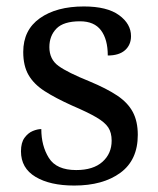

<svg xmlns="http://www.w3.org/2000/svg" viewBox="-20 -565 491 595"><path d="M210 10Q135 10 90 -17Q45 -44 45 -96Q45 -123 56 -138Q67 -153 81.5 -159Q96 -165 108 -165Q108 -113 131.5 -75.5Q155 -38 216 -38Q269 -38 297.5 -63.5Q326 -89 326 -129Q326 -154 315.5 -170Q305 -186 278.5 -201.5Q252 -217 203 -238Q152 -261 118.5 -282.5Q85 -304 68.5 -332.5Q52 -361 52 -404Q52 -472 103.5 -508.5Q155 -545 240 -545Q312 -545 349 -518Q386 -491 386 -453Q386 -426 367.5 -409.5Q349 -393 314 -393Q314 -443 293 -471Q272 -499 228 -499Q177 -499 155 -476.5Q133 -454 133 -419Q133 -381 161.5 -360.5Q190 -340 257 -313Q310 -291 343 -269Q376 -247 391.5 -218Q407 -189 407 -147Q407 -69 353 -29.5Q299 10 210 10Z"/></svg>

Font: Noto Serif Makasar
Style: Regular
Weight: 400
Designer: Sérgio Martins
Version: Version 1.001; ttfautohint (v1.8.4.7-5d5b)